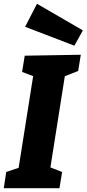

<svg xmlns="http://www.w3.org/2000/svg" viewBox="-26 -997 459 1017"><path d="M388 -621 301 -587 320 -610 238 -91 229 -115 303 -86 289 0H-6L7 -86L91 -114L70 -91L152 -609L170 -586L91 -616L105 -702L402 -707ZM368 -755 107 -855 170 -977 413 -836Z"/></svg>

Font: Bitter Thin ExtraBold
Style: Italic
Weight: 800
Italic angle: -9°
Version: Version 2.002